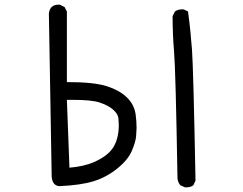

<svg xmlns="http://www.w3.org/2000/svg" viewBox="-20 -776 1040 821"><path d="M778 25H771L751 16Q741 4 739 -12Q731 -476 724.5 -552.5Q718 -629 718 -707L728 -727Q741 -736 758 -736H765L784 -727Q795 -646 801 -563.5Q807 -481 816 -4L807 16Q795 25 778 25ZM234 20Q204 18 201 -21L189 -719Q194 -756 230 -756H236L256 -746L266 -727V-425Q382 -425 436.5 -407.5Q491 -390 522.5 -359.5Q554 -329 560 -287Q564 -257 564 -229Q564 -218 562 -193.5Q560 -169 543.5 -130.5Q527 -92 481 -55Q435 -18 380 -1Q325 16 234 20ZM277 -59Q337 -64 380 -82Q442 -109 465 -147Q488 -185 488 -242Q488 -250 486.5 -269Q485 -288 464.5 -306.5Q444 -325 405 -338Q371 -349 292 -349H266Z"/></svg>

Font: Xiaolai SC
Style: Regular
Weight: 400
Designer: Nozomi Seto 瀬戸のぞみ
Version: Version 3.11;December 4, 2020;FontCreator 13.0.0.2613 64-bit